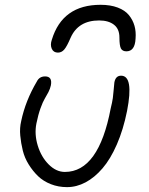

<svg xmlns="http://www.w3.org/2000/svg" viewBox="-20 -745 619 796"><path d="M397 -725.1Q438 -725.1 468.3 -713.6Q498.5 -702.1 514.6 -682.1Q530.8 -662.1 537.6 -637.9Q544.4 -613.8 542 -585Q539.6 -532.2 503.9 -532.2Q487.8 -532.2 481.4 -543.9Q475.1 -555.7 475.1 -589.8Q475.1 -625 452.4 -642.6Q429.7 -660.2 391.1 -660.2Q304.7 -660.2 272.9 -588.9Q257.3 -552.2 246.3 -539.6Q235.4 -526.9 220.2 -526.9Q201.7 -526.9 194.6 -543Q187.5 -559.1 194.8 -580.1Q238.8 -725.1 397 -725.1ZM257.8 30.8Q222.2 30.8 190.9 18.6Q159.7 6.3 137.9 -14.6Q116.2 -35.6 99.1 -63Q82 -90.3 74.5 -120.8Q66.9 -151.4 64 -182.9Q61 -214.4 67.9 -243.2Q85.4 -327.1 132.8 -407.2Q143.1 -428.2 167 -428.2Q197.8 -428.2 190.9 -391.1Q188 -377.4 180.7 -363Q173.3 -348.6 165.5 -335.9Q157.7 -323.2 147.9 -296.1Q138.2 -269 130.9 -232.9Q122.1 -188.5 136.5 -141.4Q150.9 -94.2 181.9 -63.2Q212.9 -32.2 249 -32.2Q389.2 -32.2 439 -295.9Q445.3 -320.8 447.8 -338.6Q450.2 -356.4 451.4 -373.8Q452.6 -391.1 454.1 -402.8Q459 -431.2 481.9 -431.2Q535.2 -431.2 506.8 -285.2Q491.2 -207.5 464.6 -146.5Q438 -85.4 405 -47.1Q372.1 -8.8 334.7 11Q297.4 30.8 257.8 30.8Z"/></svg>

Font: Shantell Sans Irregular Bouncy
Style: Italic
Weight: 300
Italic angle: -11.31°
Designer: Stephen Nixon, Anya Danilova, Shantell Martin
Foundry: Arrow Type
Version: Version 1.006;[9816181b4]